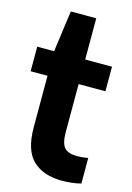

<svg xmlns="http://www.w3.org/2000/svg" viewBox="-115 -799 596 868"><g transform="rotate(15 182.5 -365.0)"><path d="M265 9.5Q176.5 9.5 127.8 -37Q79 -83.5 79 -191V-432H0V-547H79L105.5 -740H224.5V-547H350V-432H224.5V-208Q224.5 -155 242.2 -135.2Q260 -115.5 302.5 -115.5Q314 -115.5 326.2 -116.8Q338.5 -118 353 -120.5V-1Q334.5 4 311 6.8Q287.5 9.5 265 9.5Z"/></g></svg>

Font: Encode Sans Condensed Condensed
Style: Bold
Weight: 700
Width: 3
Designer: Multiple Designers
Foundry: Impallari Type
Version: Version 3.000; ttfautohint (v1.8.3) -l 8 -r 50 -G 200 -x 14 